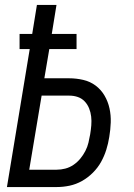

<svg xmlns="http://www.w3.org/2000/svg" viewBox="-20 -755 540 775"><path d="M8 0 100 -557H59V-618H110L129 -735H208L189 -618H289V-557H179L159 -439H259Q288 -439 316 -432.5Q344 -426 366 -409.5Q388 -393 402 -369Q416 -345 422 -317.5Q428 -290 427 -260.5Q426 -231 421 -202Q417 -176 409 -150.5Q401 -125 388 -101.5Q375 -78 355 -58Q335 -38 311 -24.5Q287 -11 261 -5.5Q235 0 209 0ZM98 -70H209Q226 -70 243.5 -74.5Q261 -79 276.5 -89.5Q292 -100 304 -114.5Q316 -129 324.5 -145.5Q333 -162 337 -179Q341 -196 344 -213Q347 -231 348.5 -249Q350 -267 348 -284.5Q346 -302 339.5 -318Q333 -334 321.5 -346Q310 -358 294 -363.5Q278 -369 260 -369H148Z"/></svg>

Font: Iosevka
Style: Italic
Weight: 400
Italic angle: -9°
Monospace: yes
Designer: Belleve Invis
Foundry: Belleve Invis
Version: Version 32.5.0; ttfautohint (v1.8.4)